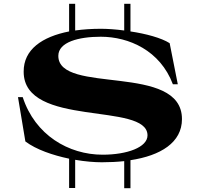

<svg xmlns="http://www.w3.org/2000/svg" viewBox="-20 -780 1056 1014"><path d="M100 -267H75L114 -33C171 10 259 40 345 58V213H377V64C429 73 479 77 518 77C559 77 599 75 636 71V214H669V66C828 42 941 -27 941 -151C941 -450 288 -278 288 -485C288 -558 396 -586 512 -586C661 -586 826 -513 893 -335H919L876 -552C832 -580 750 -602 669 -614V-760H636V-619C591 -625 547 -628 513 -628C465 -628 420 -625 377 -619V-760H345V-614C203 -586 104 -519 105 -401C105 -103 759 -244 759 -65C759 -2 651 37 522 37C342 37 165 -67 100 -267Z"/></svg>

Font: Sprat Extended
Style: Bold
Weight: 700
Width: 9
Designer: Ethan Nakache
Foundry: Collletttivo
Version: Version 2.000;Glyphs 3.2 (3217)